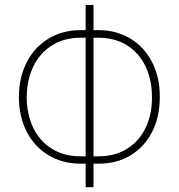

<svg xmlns="http://www.w3.org/2000/svg" viewBox="-20 -740 735 789"><path d="M636.7 -340.8Q636.7 -259.8 605 -197.8Q573.2 -135.7 516.4 -101.6Q459.5 -67.4 385.7 -67.4H364.3V29.3H332V-67.4H311.5Q237.3 -67.4 179.7 -101.8Q122.1 -136.2 89.8 -198.7Q57.6 -261.2 57.6 -342.8Q58.1 -422.9 90.3 -485.1Q122.6 -547.4 180.2 -581.8Q237.8 -616.2 311.5 -616.2H332V-719.7H364.3V-616.2H383.8Q457.5 -616.2 515.1 -581.8Q572.8 -547.4 605 -484.6Q637.2 -421.9 636.7 -340.8ZM89.8 -338.9Q90.3 -270 116.5 -215.3Q142.6 -160.6 192.4 -129.2Q242.2 -97.7 311.5 -97.7H332V-585H312.5Q242.7 -585 192.4 -552.7Q142.1 -520.5 116 -464.8Q89.8 -409.2 89.8 -338.9ZM384.8 -97.7Q453.6 -97.7 503.4 -129.4Q553.2 -161.1 579.1 -216.3Q605 -271.5 604.5 -340.8Q604.5 -410.6 578.6 -466.1Q552.7 -521.5 502.7 -553.2Q452.6 -585 382.8 -585H364.3V-97.7Z"/></svg>

Font: Pretendard Thin
Style: Regular
Weight: 100
Designer: Base glyphs from Inter by Rasmus Andersson; Hangeul glyphs from Noto Sans CJK(Source Han Sans) by Jang Soo-young and Kan
Foundry: Kil Hyung-jin
Version: Version 1.309